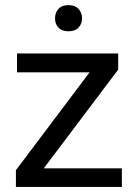

<svg xmlns="http://www.w3.org/2000/svg" viewBox="-20 -740 536 760"><path d="M43 0ZM153.3 -73.7H462.4V0H43V-66.4L334.5 -453.6H47.4V-528.3H447.8V-464.4ZM197.8 -667.5Q197.8 -689.5 211.2 -704.6Q224.6 -719.7 251 -719.7Q277.3 -719.7 291 -704.6Q304.7 -689.5 304.7 -667.5Q304.7 -645.5 291 -630.9Q277.3 -616.2 251 -616.2Q224.6 -616.2 211.2 -630.9Q197.8 -645.5 197.8 -667.5Z"/></svg>

Font: Roboto
Style: Regular
Weight: 400
Designer: Google
Version: Version 2.134; 2016; ttfautohint (v1.6)